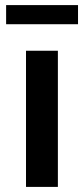

<svg xmlns="http://www.w3.org/2000/svg" viewBox="-20 -733 329 753"><path d="M82 0H207V-534H82ZM4 -638H286V-713H4Z"/></svg>

Font: Chess Sans SemiBold
Style: Regular
Weight: 600
Designer: Wolf Bōese
Foundry: Wolf Bōese
Version: Version 7.223;Glyphs 3.3 (3306)